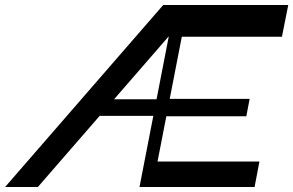

<svg xmlns="http://www.w3.org/2000/svg" viewBox="-74 -750 1176 770"><path d="M632 -602.6 657.3 -730H1082L1056.7 -602.6ZM485.4 0 627.4 -730H679.9L537.9 0ZM-53.6 0 580.6 -730H711.9L77.8 0ZM515.3 0 534.8 -102.3H966.4L947 0ZM579.4 -283.6 592.9 -353.6H927.2L913.8 -283.6ZM275.4 -285.2 311.2 -351.9H563L550.7 -285.2Z"/></svg>

Font: Savate ExtraLight
Style: Italic
Weight: 200
Italic angle: -11°
Designer: Max Esnée
Foundry: Plomb Type
Version: Version 2.000